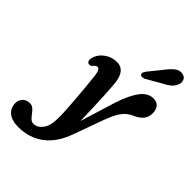

<svg xmlns="http://www.w3.org/2000/svg" viewBox="-376 -811 1173 1173"><g transform="rotate(45 211.0 -224.5)"><path d="M323 -281Q353 -371 388.2 -416.8Q423.5 -462.5 470.5 -462.5Q499.5 -462.5 515 -444Q530.5 -425.5 530.5 -395.5Q530.5 -362 513.5 -340.2Q496.5 -318.5 461.5 -302Q437 -292 418 -275.8Q399 -259.5 382.2 -231Q365.5 -202.5 348 -155L278 38Q241.5 142.5 172.2 194.2Q103 246 10 246Q-48 246 -77.8 221Q-107.5 196 -107.5 155.5Q-107.5 128.5 -90 110.2Q-72.5 92 -44.5 92Q-25.5 92 -12.8 103.2Q0 114.5 10.8 129.2Q21.5 144 33 155.2Q44.5 166.5 60.5 166.5Q93 166.5 118 133.8Q143 101 143.5 37.5Q144 9.5 141.5 -33.8Q139 -77 135 -126.2Q131 -175.5 126.5 -223.5Q122 -271.5 117.5 -310.5Q114.5 -335.5 107.5 -346.2Q100.5 -357 91.5 -357Q80 -357 67.5 -341Q54 -325.5 38 -332Q30 -335 26.8 -346.5Q23.5 -358 31 -379.5Q42 -412.5 76.5 -437.2Q111 -462 156 -462Q190 -462 210.8 -437.5Q231.5 -413 237 -361Q240.5 -324.5 243.2 -273.8Q246 -223 248 -165Q250 -107 251.5 -49ZM388.5 -628Q413 -661 436.8 -680Q460.5 -699 488.5 -693.5Q511.5 -689 518.8 -669.8Q526 -650.5 516.5 -629Q507 -607.5 488.5 -592.5Q470 -577.5 438.5 -562L347.5 -509.5Q337.5 -505 327.5 -505Q317.5 -505 313 -511.5Q308 -519 312 -528.2Q316 -537.5 323.5 -547.5Z"/></g></svg>

Font: Fraunces 72pt S100 SemiBold
Style: Italic
Weight: 600
Italic angle: -16°
Version: Version 1.000; ttfautohint (v1.8.3)